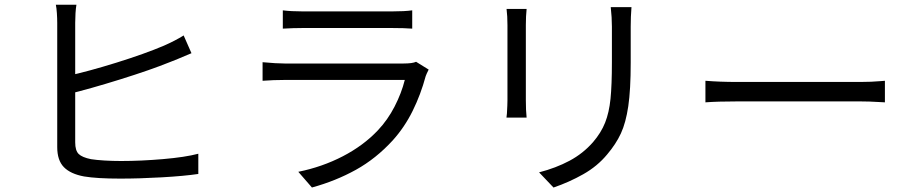

<svg xmlns="http://www.w3.org/2000/svg" viewBox="-20 -771 3946 830"><path d="M305.1 -672.4V-155.6Q305.1 -119.8 320.3 -105.2Q335.4 -90.6 373.5 -82.9Q396.1 -79.3 431.7 -77.1Q467.3 -75 503.3 -75Q589.2 -75 684.8 -83.2Q780.3 -91.4 837.3 -106.4V-19Q775.6 -9.9 679.5 -4.4Q583.4 1.1 499.6 1.1Q399 1.1 343.5 -8.2Q284.9 -19 256.2 -48.4Q227.4 -77.8 227.4 -134.9V-672.4Q227.4 -691.2 225.9 -713.9Q224.4 -736.6 221.4 -750.6H310.4Q307.7 -734.5 306.4 -713.7Q305.1 -692.9 305.1 -672.4ZM688.7 -573.6Q738.4 -595.5 773.9 -617.8L807.7 -541L778.8 -528.9Q749.4 -516 715.9 -503.1Q630 -468.4 500 -427.9Q370 -387.3 270.3 -363L269.9 -442.3Q361.2 -462.2 483.7 -500.3Q606.2 -538.5 688.7 -573.6Z M1289.4 -721.7H1674.2Q1729.1 -721.7 1762 -726.3V-647.2Q1728.6 -649.9 1672.9 -649.9H1289.4Q1247.8 -649.9 1202.6 -647.2V-726.3Q1238.2 -721.7 1289.4 -721.7ZM1820.2 -441.7Q1799 -362.8 1763.9 -291.7Q1728.8 -220.7 1677.7 -164.1Q1605.6 -85.3 1518.6 -37Q1431.6 11.2 1328.5 39.6L1269.5 -28.3Q1372.8 -49.3 1461.9 -95.4Q1551 -141.5 1613.4 -207.5Q1655.8 -252.3 1685.7 -310.2Q1715.6 -368.2 1729.9 -425.4H1209.8Q1163.1 -425.4 1115.1 -421.8V-502.1Q1175.3 -496.5 1209.8 -496.5H1725.3Q1762.7 -496.5 1778.7 -503.9L1833.1 -470.2Q1823 -450.1 1820.2 -441.7Z M2706.5 -656V-499.3Q2706.5 -383.2 2696 -311.9Q2685.5 -240.6 2664.2 -194.5Q2642.9 -148.4 2604.7 -103.4Q2562.3 -52.2 2501.5 -17.9Q2440.7 16.5 2372.8 39.7L2310.4 -25.9Q2383.1 -44.7 2441.9 -76Q2500.7 -107.4 2543.7 -156.6Q2578.4 -196.9 2595.8 -240.7Q2613.2 -284.5 2619.2 -343.9Q2625.2 -403.3 2625.2 -502.7V-656Q2625.2 -695.4 2620.2 -740.1H2709.8Q2706.5 -699.2 2706.5 -656ZM2253.2 -662.7V-336.8Q2253.2 -293.7 2256.5 -262.5H2169.4L2171.4 -280.4Q2173.7 -319.3 2173.7 -337.2V-662.7Q2173.7 -702.1 2169.8 -732.5H2256.5Q2253.2 -700.8 2253.2 -662.7Z M3164.9 -416.7H3700.6Q3746.3 -416.7 3788.5 -420.4L3805.4 -421.8V-328.6L3778.6 -330Q3736.8 -332.6 3701.2 -332.6H3164.9Q3082.8 -332.6 3029.5 -328.6V-421.8Q3092.9 -416.7 3164.9 -416.7Z"/></svg>

Font: Min Sans VF VF
Style: Regular
Weight: 400
Designer: Jinseong-Kim, NotoSansCJK, Nunito
Foundry: Jinseong-Kim
Version: Version 1.420;Glyphs 3.1.2 (3151)